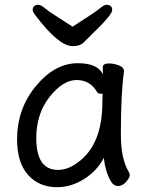

<svg xmlns="http://www.w3.org/2000/svg" viewBox="-20 -755 615 799"><path d="M221 -48Q263 -48 304 -79Q406 -153 406 -330L407 -365H398Q389 -365 384 -372Q355 -422 299 -422Q242 -422 186.5 -352Q131 -282 131 -180Q131 -48 221 -48ZM218 24Q142 24 96.5 -27.5Q51 -79 51 -175Q51 -302 129.5 -397Q208 -492 304 -492Q386 -492 408 -446V-475Q408 -491 433 -491Q453 -491 474.5 -483Q496 -475 496 -458Q483 -368 483 -195Q483 -92 517 -38Q520 -32 520 -25Q520 -16 505 1.5Q490 19 471 19Q451 19 439 -5Q418 -43 412 -98Q384 -44 330 -10Q276 24 218 24ZM282 -563Q225 -563 129 -689Q116 -706 116 -713Q116 -735 140 -735Q150 -735 166 -721.5Q182 -708 216 -686.5Q250 -665 282 -644Q314 -665 347.5 -686.5Q381 -708 397 -721.5Q413 -735 423 -735Q447 -735 447 -713Q447 -693 358 -608Q344 -594 328.5 -578.5Q313 -563 282 -563Z"/></svg>

Font: LXGW WenKai Medium
Style: Regular
Weight: 500
Designer: LXGW / Fontworks Inc.
Foundry: LXGW / Fontworks Inc.
Version: Version 1.501; October 10, 2024